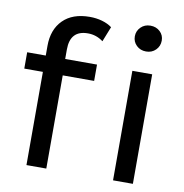

<svg xmlns="http://www.w3.org/2000/svg" viewBox="-83 -836 879 915"><g transform="rotate(10 356.0 -378.5)"><path d="M199 -576V-530H353V-451H201V0H105V-451H15V-530H105V-577Q105 -656 151 -702Q197 -748 280 -748Q312 -748 340 -740Q368 -732 388 -717L359 -644Q326 -669 285 -669Q199 -669 199 -576ZM524 -530H620V0H524ZM507 -694Q507 -720 525.5 -738.5Q544 -757 572 -757Q600 -757 618.5 -739.5Q637 -722 637 -696Q637 -669 618.5 -650.5Q600 -632 572 -632Q544 -632 525.5 -650Q507 -668 507 -694Z"/></g></svg>

Font: APTA Sans Medium
Style: Bold
Weight: 500
Version: Version 7.200